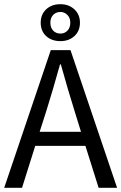

<svg xmlns="http://www.w3.org/2000/svg" viewBox="-20 -895 578 915"><path d="M0 0 222 -656H316L538 0H450L387 -200H148L85 0ZM169 -267H366L335 -367Q303 -469 270 -588H266Q233 -469 201 -367ZM174 -787Q174 -826 200 -850.5Q226 -875 268 -875Q308 -875 334.5 -850.5Q361 -826 361 -787Q361 -747 334.5 -723Q308 -699 268 -699Q226 -699 200 -723Q174 -747 174 -787ZM220 -787Q220 -763 233.5 -749Q247 -735 268 -735Q288 -735 301.5 -749Q315 -763 315 -787Q315 -810 301 -824Q287 -838 268 -838Q247 -838 233.5 -824Q220 -810 220 -787Z"/></svg>

Font: RibengUni
Style: Regular
Weight: 400
Designer: (1) Dr. Andrew Glass (Senior Program Manager at Microsoft Corporation)
(2) Bivuti Chakma (Chakma Font Designer & Keyboar
Foundry: Bivuti Chakma
Version: Version 2.2022; Updated on: 03 June 2022; Friday